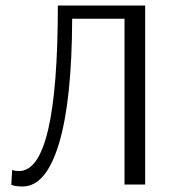

<svg xmlns="http://www.w3.org/2000/svg" viewBox="-20 -670 642 697"><path d="M190 -650H507V0H432V-602H242Q241 -304 194 -148.5Q147 7 62 7Q49 7 39 5.5Q29 4 25 2L21 1L24 -53Q35 -49 49 -49Q190 -49 190 -650Z"/></svg>

Font: Arsenal
Style: Regular
Weight: 400
Designer: Andrij Shevchenko
Foundry: Stairsfor.com
Version: Version 1.000